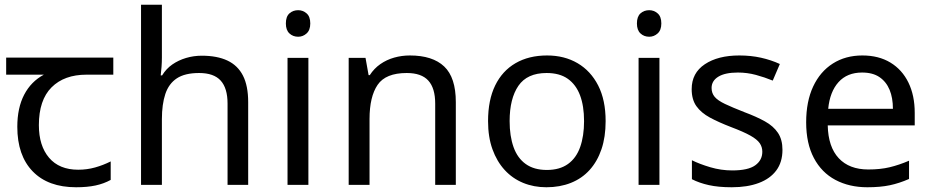

<svg xmlns="http://www.w3.org/2000/svg" viewBox="-20 -780 3930 810"><path d="M301 10Q183 10 118 -57Q53 -124 53 -245Q53 -325 82 -380.5Q111 -436 165 -465H6V-537H458V-465H345Q251 -465 197.5 -411.5Q144 -358 144 -252Q144 -165 187 -114.5Q230 -64 310 -64Q347 -64 381 -73.5Q415 -83 447 -99V-21Q418 -5 383 2.5Q348 10 301 10Z M663 -537Q663 -518 661.5 -498Q660 -478 658 -462H664Q681 -490 707 -508Q733 -526 765 -535.5Q797 -545 831 -545Q896 -545 939.5 -524.5Q983 -504 1005 -461Q1027 -418 1027 -349V0H940V-343Q940 -408 911 -440Q882 -472 820 -472Q760 -472 726 -449.5Q692 -427 677.5 -383.5Q663 -340 663 -277V0H575V-760H663Z M1281 -536V0H1193V-536ZM1238 -737Q1258 -737 1273.5 -723.5Q1289 -710 1289 -681Q1289 -653 1273.5 -639Q1258 -625 1238 -625Q1216 -625 1201 -639Q1186 -653 1186 -681Q1186 -710 1201 -723.5Q1216 -737 1238 -737Z M1709 -546Q1805 -546 1854 -499.5Q1903 -453 1903 -349V0H1816V-343Q1816 -408 1787 -440Q1758 -472 1696 -472Q1607 -472 1573 -422Q1539 -372 1539 -278V0H1451V-536H1522L1535 -463H1540Q1558 -491 1584.5 -509.5Q1611 -528 1643 -537Q1675 -546 1709 -546Z M2535 -269Q2535 -202 2517.5 -150.5Q2500 -99 2467.5 -63Q2435 -27 2388.5 -8.5Q2342 10 2285 10Q2232 10 2187 -8.5Q2142 -27 2109 -63Q2076 -99 2057.5 -150.5Q2039 -202 2039 -269Q2039 -358 2069 -419.5Q2099 -481 2155 -513.5Q2211 -546 2288 -546Q2361 -546 2416.5 -513.5Q2472 -481 2503.5 -419.5Q2535 -358 2535 -269ZM2130 -269Q2130 -206 2146.5 -159.5Q2163 -113 2198 -88Q2233 -63 2287 -63Q2341 -63 2376 -88Q2411 -113 2427.5 -159.5Q2444 -206 2444 -269Q2444 -333 2427 -378Q2410 -423 2375.5 -447.5Q2341 -472 2286 -472Q2204 -472 2167 -418Q2130 -364 2130 -269Z M2762 -536V0H2674V-536ZM2719 -737Q2739 -737 2754.5 -723.5Q2770 -710 2770 -681Q2770 -653 2754.5 -639Q2739 -625 2719 -625Q2697 -625 2682 -639Q2667 -653 2667 -681Q2667 -710 2682 -723.5Q2697 -737 2719 -737Z M3281 -148Q3281 -96 3255 -61Q3229 -26 3181 -8Q3133 10 3067 10Q3011 10 2970.5 1Q2930 -8 2899 -24V-104Q2931 -88 2976.5 -74.5Q3022 -61 3069 -61Q3136 -61 3166 -82.5Q3196 -104 3196 -140Q3196 -160 3185 -176Q3174 -192 3145.5 -208Q3117 -224 3064 -244Q3012 -264 2975 -284Q2938 -304 2918 -332Q2898 -360 2898 -404Q2898 -472 2953.5 -509Q3009 -546 3099 -546Q3148 -546 3190.5 -536.5Q3233 -527 3270 -510L3240 -440Q3206 -454 3169 -464Q3132 -474 3093 -474Q3039 -474 3010.5 -456.5Q2982 -439 2982 -409Q2982 -387 2995 -371.5Q3008 -356 3038.5 -341.5Q3069 -327 3120 -307Q3171 -288 3207 -268Q3243 -248 3262 -219.5Q3281 -191 3281 -148Z M3618 -546Q3687 -546 3736.5 -516Q3786 -486 3812.5 -431.5Q3839 -377 3839 -304V-251H3472Q3474 -160 3518.5 -112.5Q3563 -65 3643 -65Q3694 -65 3733.5 -74.5Q3773 -84 3815 -102V-25Q3774 -7 3734 1.5Q3694 10 3639 10Q3563 10 3504.5 -21Q3446 -52 3413.5 -113.5Q3381 -175 3381 -264Q3381 -352 3410.5 -415Q3440 -478 3493.5 -512Q3547 -546 3618 -546ZM3617 -474Q3554 -474 3517.5 -433.5Q3481 -393 3474 -321H3747Q3747 -367 3733 -401Q3719 -435 3690.5 -454.5Q3662 -474 3617 -474Z"/></svg>

Font: usinhala25
Style: Book
Weight: 400
Designer: Jelle Bosma - Monotype Design Team
Foundry: Monotype Imaging Inc.
Version: Version 2.003